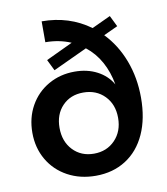

<svg xmlns="http://www.w3.org/2000/svg" viewBox="-82 -784 754 869"><g transform="rotate(-10 295.0 -349.5)"><path d="M39 -225Q39 -294 69.5 -348.5Q100 -403 154 -434Q208 -465 275 -465Q333 -465 378 -441.5Q423 -418 447 -376Q437 -434 411 -481Q385 -528 344 -560L187 -487L162 -538L285 -596Q231 -619 168 -619V-715Q294 -715 390 -645L476 -685L501 -634L436 -604Q491 -547 521 -468Q551 -389 551 -297Q551 -201 519 -130.5Q487 -60 427.5 -22Q368 16 289 16Q217 16 160 -15Q103 -46 71 -101Q39 -156 39 -225ZM298 -84Q357 -84 395 -123.5Q433 -163 433 -225Q433 -287 395 -326Q357 -365 297 -365Q238 -365 201 -326.5Q164 -288 164 -226Q164 -163 201.5 -123.5Q239 -84 298 -84Z"/></g></svg>

Font: MedMera Sans Semibold
Style: Regular
Weight: 600
Designer: Kasper Nordkvist
Foundry: UNCUT.wtf
Version: Version 1.300